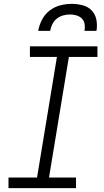

<svg xmlns="http://www.w3.org/2000/svg" viewBox="-20 -975 540 995"><path d="M24 0V-55H172L275 -680H135V-735H485V-680H337L234 -55H374V0ZM178 -815Q183 -844 197.5 -872.5Q212 -901 237.5 -920.5Q263 -940 293 -947.5Q323 -955 352 -955Q381 -955 409 -947.5Q437 -940 455.5 -920.5Q474 -901 479.5 -872.5Q485 -844 480 -815H418Q421 -833 418.5 -850Q416 -867 404.5 -878.5Q393 -890 377 -895Q361 -900 343 -900Q325 -900 307 -895Q289 -890 274.5 -878.5Q260 -867 251.5 -850Q243 -833 240 -815Z"/></svg>

Font: Iosevka Curly Light
Style: Italic
Weight: 300
Italic angle: -9°
Monospace: yes
Designer: Belleve Invis
Foundry: Belleve Invis
Version: Version 22.1.2; ttfautohint (v1.8.4)